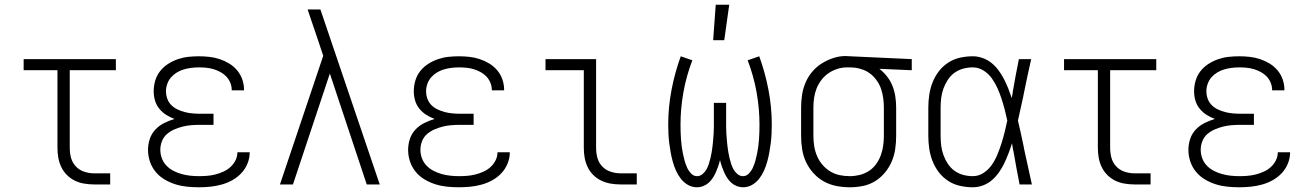

<svg xmlns="http://www.w3.org/2000/svg" viewBox="-20 -780 5540 812"><path d="M446 0H377Q357 0 336 -3.5Q315 -7 296.5 -16Q278 -25 263 -40Q248 -55 239 -74Q230 -93 226.5 -113.5Q223 -134 223 -155V-483H80V-530H470V-483H275V-155Q275 -133 280.5 -112.5Q286 -92 300.5 -76.5Q315 -61 335.5 -54Q356 -47 377 -47H446Z M821 12Q796 12 771 9.5Q746 7 722 -0.5Q698 -8 676 -21Q654 -34 638 -53.5Q622 -73 614 -97Q606 -121 606 -146Q606 -170 613.5 -192.5Q621 -215 637 -232Q653 -249 674 -259.5Q695 -270 718 -277Q699 -284 682.5 -294.5Q666 -305 653.5 -320.5Q641 -336 635.5 -355Q630 -374 630 -394Q630 -417 636.5 -439Q643 -461 657 -479Q671 -497 690.5 -509.5Q710 -522 731.5 -529.5Q753 -537 775.5 -539.5Q798 -542 821 -542Q843 -542 865.5 -539.5Q888 -537 909 -530Q930 -523 949 -511.5Q968 -500 982.5 -483Q997 -466 1004.5 -444.5Q1012 -423 1012 -401V-398H960V-400Q960 -415 954 -430Q948 -445 937 -456.5Q926 -468 912 -475.5Q898 -483 883 -487.5Q868 -492 852.5 -493.5Q837 -495 821 -495Q805 -495 789 -493Q773 -491 757.5 -486.5Q742 -482 728 -473.5Q714 -465 703.5 -453Q693 -441 687.5 -425.5Q682 -410 682 -394Q682 -378 687.5 -362.5Q693 -347 704.5 -335.5Q716 -324 731 -317Q746 -310 761.5 -306Q777 -302 793 -300.5Q809 -299 825 -299H883V-252H825Q807 -252 788.5 -250.5Q770 -249 752 -244.5Q734 -240 717 -232.5Q700 -225 686 -213Q672 -201 665 -183Q658 -165 658 -147Q658 -128 664.5 -110.5Q671 -93 684 -79.5Q697 -66 713.5 -57.5Q730 -49 748 -44Q766 -39 784.5 -37Q803 -35 821 -35Q839 -35 857 -36.5Q875 -38 892 -42.5Q909 -47 925.5 -54.5Q942 -62 955 -74Q968 -86 976 -102Q984 -118 984 -136H1036V-135Q1036 -111 1026.5 -88Q1017 -65 1000.5 -47.5Q984 -30 962.5 -18Q941 -6 917.5 0.5Q894 7 870 9.5Q846 12 821 12Z M1164 0 1347 -544 1317 -634Q1308 -660 1299 -686.5Q1290 -713 1281 -740H1335L1586 0H1531L1375 -469L1219 0Z M1921 12Q1896 12 1871 9.5Q1846 7 1822 -0.5Q1798 -8 1776 -21Q1754 -34 1738 -53.5Q1722 -73 1714 -97Q1706 -121 1706 -146Q1706 -170 1713.5 -192.5Q1721 -215 1737 -232Q1753 -249 1774 -259.5Q1795 -270 1818 -277Q1799 -284 1782.5 -294.5Q1766 -305 1753.5 -320.5Q1741 -336 1735.5 -355Q1730 -374 1730 -394Q1730 -417 1736.5 -439Q1743 -461 1757 -479Q1771 -497 1790.5 -509.5Q1810 -522 1831.5 -529.5Q1853 -537 1875.5 -539.5Q1898 -542 1921 -542Q1943 -542 1965.5 -539.5Q1988 -537 2009 -530Q2030 -523 2049 -511.5Q2068 -500 2082.5 -483Q2097 -466 2104.5 -444.5Q2112 -423 2112 -401V-398H2060V-400Q2060 -415 2054 -430Q2048 -445 2037 -456.5Q2026 -468 2012 -475.5Q1998 -483 1983 -487.5Q1968 -492 1952.5 -493.5Q1937 -495 1921 -495Q1905 -495 1889 -493Q1873 -491 1857.5 -486.5Q1842 -482 1828 -473.5Q1814 -465 1803.5 -453Q1793 -441 1787.5 -425.5Q1782 -410 1782 -394Q1782 -378 1787.5 -362.5Q1793 -347 1804.5 -335.5Q1816 -324 1831 -317Q1846 -310 1861.5 -306Q1877 -302 1893 -300.5Q1909 -299 1925 -299H1983V-252H1925Q1907 -252 1888.5 -250.5Q1870 -249 1852 -244.5Q1834 -240 1817 -232.5Q1800 -225 1786 -213Q1772 -201 1765 -183Q1758 -165 1758 -147Q1758 -128 1764.5 -110.5Q1771 -93 1784 -79.5Q1797 -66 1813.5 -57.5Q1830 -49 1848 -44Q1866 -39 1884.5 -37Q1903 -35 1921 -35Q1939 -35 1957 -36.5Q1975 -38 1992 -42.5Q2009 -47 2025.5 -54.5Q2042 -62 2055 -74Q2068 -86 2076 -102Q2084 -118 2084 -136H2136V-135Q2136 -111 2126.5 -88Q2117 -65 2100.5 -47.5Q2084 -30 2062.5 -18Q2041 -6 2017.5 0.5Q1994 7 1970 9.5Q1946 12 1921 12Z M2673 0H2604Q2583 0 2562.5 -3.5Q2542 -7 2523 -16Q2504 -25 2489 -40Q2474 -55 2465 -74Q2456 -93 2452.5 -113.5Q2449 -134 2449 -155V-483H2287V-530H2501V-155Q2501 -133 2506.5 -112.5Q2512 -92 2526.5 -76.5Q2541 -61 2562 -54Q2583 -47 2604 -47H2673Z M3123 12Q3109 12 3096 7Q3083 2 3073 -7Q3063 -16 3055.5 -27.5Q3048 -39 3042.5 -51.5Q3037 -64 3032.5 -77Q3028 -90 3025 -103Q3022 -90 3017.5 -77Q3013 -64 3007.5 -51.5Q3002 -39 2994.5 -27.5Q2987 -16 2977 -7Q2967 2 2954 7Q2941 12 2927 12Q2907 12 2889.5 2Q2872 -8 2859.5 -24Q2847 -40 2839 -58Q2831 -76 2825.5 -95.5Q2820 -115 2816.5 -134.5Q2813 -154 2810.5 -173.5Q2808 -193 2807 -213Q2806 -233 2806 -253Q2806 -327 2820 -400Q2834 -473 2859 -542L2908 -525Q2883 -460 2870.5 -391Q2858 -322 2858 -253Q2858 -237 2858.5 -222Q2859 -207 2860 -191.5Q2861 -176 2863 -161Q2865 -146 2868 -131Q2871 -116 2875 -101.5Q2879 -87 2885 -73Q2891 -59 2902 -47Q2913 -35 2928 -35Q2941 -35 2951.5 -44Q2962 -53 2968 -64Q2974 -75 2978 -87.5Q2982 -100 2985 -112.5Q2988 -125 2990 -137.5Q2992 -150 2993.5 -162.5Q2995 -175 2996 -188Q2997 -201 2998 -214Q2999 -227 2999 -239.5Q2999 -252 2999 -265V-345H3051V-265Q3051 -252 3051 -239.5Q3051 -227 3052 -214Q3053 -201 3054 -188Q3055 -175 3056.5 -162.5Q3058 -150 3060 -137.5Q3062 -125 3065 -112.5Q3068 -100 3072 -87.5Q3076 -75 3082 -64Q3088 -53 3098.5 -44Q3109 -35 3122 -35Q3137 -35 3148 -47Q3159 -59 3165 -73Q3171 -87 3175 -101.5Q3179 -116 3182 -131Q3185 -146 3187 -161Q3189 -176 3190 -191.5Q3191 -207 3191.5 -222Q3192 -237 3192 -253Q3192 -322 3179.5 -391Q3167 -460 3142 -525L3191 -542Q3216 -473 3230 -400Q3244 -327 3244 -253Q3244 -233 3243 -213Q3242 -193 3239.5 -173.5Q3237 -154 3233.5 -134.5Q3230 -115 3224.5 -95.5Q3219 -76 3211 -58Q3203 -40 3190.5 -24Q3178 -8 3160.5 2Q3143 12 3123 12ZM2996 -610 3007 -760H3064L3043 -610Z M3574 12Q3545 12 3517 6.5Q3489 1 3464.5 -12.5Q3440 -26 3420.5 -47.5Q3401 -69 3389 -94.5Q3377 -120 3372.5 -148.5Q3368 -177 3368 -205V-325Q3368 -352 3372 -378.5Q3376 -405 3386.5 -430Q3397 -455 3414.5 -476Q3432 -497 3455 -511.5Q3478 -526 3504 -534.5Q3530 -543 3556 -543Q3561 -543 3565.5 -542.5Q3570 -542 3575 -542L3836 -530V-483L3699 -489Q3717 -475 3731.5 -456.5Q3746 -438 3754.5 -416.5Q3763 -395 3766.5 -371.5Q3770 -348 3770 -325V-205Q3770 -177 3766 -149.5Q3762 -122 3751 -96.5Q3740 -71 3722 -49.5Q3704 -28 3680.5 -13.5Q3657 1 3629.5 6.5Q3602 12 3574 12ZM3574 -35Q3595 -35 3615.5 -40Q3636 -45 3654 -56.5Q3672 -68 3684.5 -85Q3697 -102 3704.5 -122Q3712 -142 3715 -163Q3718 -184 3718 -205V-325Q3718 -344 3715.5 -363.5Q3713 -383 3707 -401.5Q3701 -420 3690 -436.5Q3679 -453 3664 -465.5Q3649 -478 3630.5 -485Q3612 -492 3593 -494L3575 -495H3562Q3541 -495 3521 -488.5Q3501 -482 3484 -470.5Q3467 -459 3454 -442Q3441 -425 3433.5 -406Q3426 -387 3423 -366.5Q3420 -346 3420 -325V-205Q3420 -183 3423.5 -161.5Q3427 -140 3435.5 -120Q3444 -100 3458 -83.5Q3472 -67 3490.5 -55.5Q3509 -44 3530.5 -39.5Q3552 -35 3574 -35Z M4094 12Q4067 12 4040 6Q4013 0 3990 -15Q3967 -30 3950.5 -51.5Q3934 -73 3924 -98.5Q3914 -124 3910 -151Q3906 -178 3906 -205V-325Q3906 -352 3910 -379Q3914 -406 3924 -431.5Q3934 -457 3950.5 -478.5Q3967 -500 3990 -515Q4013 -530 4040 -536Q4067 -542 4094 -542Q4115 -542 4136 -534.5Q4157 -527 4173.5 -513.5Q4190 -500 4203 -482.5Q4216 -465 4226 -445.5Q4236 -426 4244 -406Q4252 -386 4259 -365Q4260 -371 4261 -377Q4262 -383 4263 -388V-391Q4269 -426 4275.5 -460.5Q4282 -495 4289 -530H4341Q4332 -491 4324 -452.5Q4316 -414 4308 -375V-374Q4302 -348 4296.5 -322Q4291 -296 4285 -270Q4292 -242 4298 -213.5Q4304 -185 4310 -157V-155Q4319 -116 4327 -77.5Q4335 -39 4344 0H4292Q4285 -35 4278.5 -70.5Q4272 -106 4266 -141L4265 -143Q4264 -151 4262.5 -158.5Q4261 -166 4260 -174Q4253 -152 4245 -131Q4237 -110 4227.5 -90Q4218 -70 4205 -51.5Q4192 -33 4175.5 -18.5Q4159 -4 4137.5 4Q4116 12 4094 12ZM4094 -35Q4119 -35 4140 -49Q4161 -63 4175 -83.5Q4189 -104 4198.5 -127Q4208 -150 4215.5 -174Q4223 -198 4229 -222Q4235 -246 4240 -270Q4235 -294 4229 -317Q4223 -340 4215.5 -363Q4208 -386 4198 -408Q4188 -430 4174 -449.5Q4160 -469 4139 -482Q4118 -495 4094 -495Q4073 -495 4053 -489.5Q4033 -484 4016.5 -472Q4000 -460 3988.5 -442.5Q3977 -425 3970 -405.5Q3963 -386 3960.5 -366Q3958 -346 3958 -325V-205Q3958 -184 3960.5 -164Q3963 -144 3970 -124.5Q3977 -105 3988.5 -87.5Q4000 -70 4016.5 -58Q4033 -46 4053 -40.5Q4073 -35 4094 -35Z M4846 0H4777Q4757 0 4736 -3.5Q4715 -7 4696.5 -16Q4678 -25 4663 -40Q4648 -55 4639 -74Q4630 -93 4626.5 -113.5Q4623 -134 4623 -155V-483H4480V-530H4870V-483H4675V-155Q4675 -133 4680.5 -112.5Q4686 -92 4700.5 -76.5Q4715 -61 4735.5 -54Q4756 -47 4777 -47H4846Z M5221 12Q5196 12 5171 9.5Q5146 7 5122 -0.5Q5098 -8 5076 -21Q5054 -34 5038 -53.5Q5022 -73 5014 -97Q5006 -121 5006 -146Q5006 -170 5013.5 -192.5Q5021 -215 5037 -232Q5053 -249 5074 -259.5Q5095 -270 5118 -277Q5099 -284 5082.5 -294.5Q5066 -305 5053.5 -320.5Q5041 -336 5035.5 -355Q5030 -374 5030 -394Q5030 -417 5036.5 -439Q5043 -461 5057 -479Q5071 -497 5090.5 -509.5Q5110 -522 5131.5 -529.5Q5153 -537 5175.5 -539.5Q5198 -542 5221 -542Q5243 -542 5265.5 -539.5Q5288 -537 5309 -530Q5330 -523 5349 -511.5Q5368 -500 5382.5 -483Q5397 -466 5404.5 -444.5Q5412 -423 5412 -401V-398H5360V-400Q5360 -415 5354 -430Q5348 -445 5337 -456.5Q5326 -468 5312 -475.5Q5298 -483 5283 -487.5Q5268 -492 5252.5 -493.5Q5237 -495 5221 -495Q5205 -495 5189 -493Q5173 -491 5157.5 -486.5Q5142 -482 5128 -473.5Q5114 -465 5103.5 -453Q5093 -441 5087.5 -425.5Q5082 -410 5082 -394Q5082 -378 5087.5 -362.5Q5093 -347 5104.5 -335.5Q5116 -324 5131 -317Q5146 -310 5161.5 -306Q5177 -302 5193 -300.5Q5209 -299 5225 -299H5283V-252H5225Q5207 -252 5188.5 -250.5Q5170 -249 5152 -244.5Q5134 -240 5117 -232.5Q5100 -225 5086 -213Q5072 -201 5065 -183Q5058 -165 5058 -147Q5058 -128 5064.5 -110.5Q5071 -93 5084 -79.5Q5097 -66 5113.5 -57.5Q5130 -49 5148 -44Q5166 -39 5184.5 -37Q5203 -35 5221 -35Q5239 -35 5257 -36.5Q5275 -38 5292 -42.5Q5309 -47 5325.5 -54.5Q5342 -62 5355 -74Q5368 -86 5376 -102Q5384 -118 5384 -136H5436V-135Q5436 -111 5426.5 -88Q5417 -65 5400.5 -47.5Q5384 -30 5362.5 -18Q5341 -6 5317.5 0.5Q5294 7 5270 9.5Q5246 12 5221 12Z"/></svg>

Font: Lode Dark Term
Style: Regular
Weight: 400
Monospace: yes
Designer: Belleve Invis
Foundry: Belleve Invis
Version: Version 29.2.0